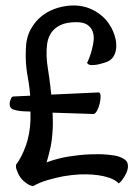

<svg xmlns="http://www.w3.org/2000/svg" viewBox="-20 -630 483 686"><path d="M432.6 -14.6Q429.7 -7.8 425.8 -1Q421.9 4.9 417 12.2Q412.1 19.5 404.3 25.4Q387.7 7.8 350.1 -0.5Q312.5 -8.8 263.7 -6.8Q234.4 -4.9 205.1 0Q179.7 4.9 150.9 13.2Q122.1 21.5 97.7 35.2Q86.9 33.2 79.1 27.8Q71.3 22.5 65.4 17.6Q58.6 11.7 53.7 4.9Q48.8 -2 44.9 -9.8Q42 -16.6 39.1 -24.4Q36.1 -32.2 37.1 -41Q57.6 -68.4 72.3 -109.4Q86.9 -150.4 88.9 -200.2V-231.4L63.5 -232.4Q43.9 -233.4 28.8 -238.3Q13.7 -243.2 14.6 -259.8Q14.6 -265.6 16.6 -270.5Q18.6 -275.4 20 -279.3Q21.5 -283.2 26.4 -285.2L87.9 -288.1Q85.9 -313.5 83 -331.5Q80.1 -349.6 77.1 -367.2Q74.2 -384.8 72.8 -404.3Q71.3 -423.8 72.3 -453.1Q73.2 -495.1 89.8 -525.4Q106.4 -555.7 131.8 -574.7Q157.2 -593.8 188 -602.5Q218.8 -611.3 248 -610.4Q276.4 -609.4 299.3 -600.1Q322.3 -590.8 339.4 -577.1Q356.4 -563.5 367.7 -547.4Q378.9 -531.2 383.8 -518.6Q389.6 -505.9 393.1 -489.7Q396.5 -473.6 395 -457.5Q393.6 -441.4 385.3 -427.7Q377 -414.1 357.4 -407.2Q341.8 -402.3 329.1 -399.4Q318.4 -397.5 307.1 -397.5Q295.9 -397.5 291 -405.3Q293.9 -410.2 298.8 -422.9Q303.7 -435.5 308.1 -451.7Q312.5 -467.8 314.5 -485.4Q316.4 -502.9 311 -517.6Q305.7 -532.2 292 -541.5Q278.3 -550.8 252.9 -550.8Q216.8 -550.8 195.3 -540Q173.8 -529.3 162.6 -512.2Q151.4 -495.1 148.4 -473.1Q145.5 -451.2 146.5 -429.2Q147.5 -407.2 150.9 -386.2Q154.3 -365.2 156.2 -350.6Q158.2 -337.9 159.7 -323.2Q161.1 -308.6 163.1 -292L332 -299.8Q338.9 -299.8 339.4 -287.6Q339.8 -275.4 336.4 -260.7Q333 -246.1 326.7 -234.4Q320.3 -222.7 313.5 -222.7L168 -227.5Q168.9 -209 168.9 -189.9Q168.9 -170.9 167 -151.4Q165 -122.1 158.7 -95.7Q152.3 -69.3 146.5 -49.8Q185.5 -64.5 225.6 -70.8Q265.6 -77.1 300.8 -78.6Q335.9 -80.1 362.8 -77.6Q389.6 -75.2 402.3 -71.3Q429.7 -62.5 435.1 -48.3Q440.4 -34.2 432.6 -14.6Z"/></svg>

Font: BKP Parklife Text
Style: Regular
Weight: 400
Designer: Font Diner, Inc.; LA MECHKY PLUS GmbH
Foundry: Font Diner, Inc.; LA MECHKY PLUS GmbH
Version: Version 1.007